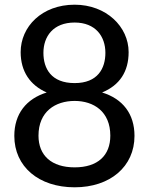

<svg xmlns="http://www.w3.org/2000/svg" viewBox="-20 -776 636 818"><path d="M415 -382C490 -413 528 -471 528 -554C528 -662 433 -756 298 -756C158 -756 68 -662 68 -554C68 -472 108 -413 179 -382C92 -355 41 -291 41 -197C41 -66 145 22 298 22C449 22 553 -66 553 -197C553 -291 503 -355 415 -382ZM298 -680C387 -680 429 -621 429 -551C429 -484 396 -422 298 -422C198 -422 165 -484 165 -551C165 -621 207 -680 298 -680ZM298 -63C199 -63 144 -114 144 -198C144 -301 216 -346 298 -346C379 -346 450 -301 450 -198C450 -114 397 -63 298 -63Z"/></svg>

Font: Bithumb Trading Sans
Style: Regular
Weight: 400
Designer: HamHyungwon
Foundry: Bithumb
Version: Version 1.300;FEAKit 1.0